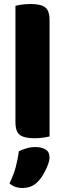

<svg xmlns="http://www.w3.org/2000/svg" viewBox="-20 -681 324 957"><path d="M151 8Q101 8 79 -8.5Q57 -25 57 -72V-652Q68 -655 88.5 -658Q109 -661 133 -661Q183 -661 205 -644.5Q227 -628 227 -581V-1Q216 2 195.5 5Q175 8 151 8ZM170 223Q153 241 133.5 248.5Q114 256 91 256Q53 256 27 233Q48 191 58.5 151.5Q69 112 74 73Q90 65 111.5 58.5Q133 52 155 52Q187 52 207 64Q227 76 227 104Q227 116 221.5 132.5Q216 149 208 165.5Q200 182 190 197.5Q180 213 170 223Z"/></svg>

Font: Baloo Bhai 2 ExtraBold
Style: Regular
Weight: 800
Designer: Supriya Tembe, Noopur Datye and Ek Type
Foundry: Ek Type
Version: Version 1.640;PS 1.000;hotconv 16.6.51;makeotf.lib2.5.65220;